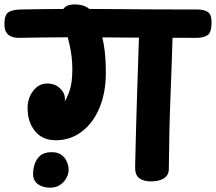

<svg xmlns="http://www.w3.org/2000/svg" viewBox="-92 -808 982 873"><path d="M161 -170.3Q100.9 -170.3 67.2 -211.9Q33.4 -253.4 33.4 -316.3Q33.4 -363.2 59.4 -395.8Q85.4 -428.3 122.8 -428.3Q157.1 -428.3 180.1 -407.1Q203.1 -385.8 203.1 -359.9Q203.1 -354.1 203.1 -353.4Q203.1 -352.7 202.1 -346.9Q212.9 -362.2 224.9 -397.3Q236.9 -432.3 236.9 -494.7Q236.9 -547.4 224.9 -601.8Q213 -656.1 193.9 -708.1Q182.4 -738.6 194.1 -763.2Q205.8 -787.8 246.7 -787.8Q293.2 -787.8 316.2 -765.2Q339.2 -742.6 350.7 -713.1Q369.8 -662.1 379.6 -607.1Q389.3 -552 389.3 -477.3Q389.3 -387.4 360.5 -318.1Q331.7 -248.8 280 -209.6Q228.3 -170.3 161 -170.3ZM594.3 16.8Q559.6 16.8 540.5 1.7Q521.4 -13.3 522.4 -49.1Q526.1 -215.4 531.2 -376.2Q536.2 -536.9 541.9 -703.2Q542.7 -731.1 563 -745.2Q583.3 -759.2 616.3 -759.2Q657.8 -759.2 676.4 -744.3Q695.1 -729.3 694.3 -697.9Q689.7 -531.6 683.2 -369.6Q676.8 -207.6 675.7 -40.2Q675.7 -11.6 653.7 2.6Q631.7 16.8 594.3 16.8ZM-3.4 -635.9Q-37.2 -635.1 -55.1 -650.7Q-73 -666.3 -72 -704.7Q-70.2 -744 -51.2 -754Q-32.1 -764 0.9 -764.8Q198.4 -768.8 402.2 -766.8Q606 -764.8 805.3 -764.8Q839.1 -764.8 855.2 -751.8Q871.3 -738.9 869.8 -700.3Q868.8 -660.2 851.8 -648.1Q834.8 -635.9 801 -635.9Q601.7 -635.9 397.9 -637.9Q194.1 -639.9 -3.4 -635.9ZM135.1 45.4Q103.3 45.4 80.8 29.6Q58.3 13.7 58.3 -17.7Q58.3 -37 65.1 -60.1Q71.9 -83.2 90.3 -99.7Q108.8 -116.1 142.2 -116.1Q171.3 -116.1 188 -103.3Q204.7 -90.6 212.3 -72Q220 -53.4 220 -35.3Q220 -17.4 209.8 1.5Q199.6 20.4 180.7 32.9Q161.9 45.4 135.1 45.4Z"/></svg>

Font: Playpen Sans Deva
Style: Regular
Weight: 400
Designer: Pooja Saxena, Gunjan Panchal, Laura Meseguer, Veronika Burian, José Scaglione
Foundry: TypeTogether
Version: Version 2.000